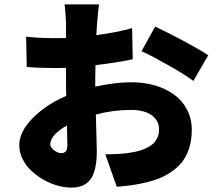

<svg xmlns="http://www.w3.org/2000/svg" viewBox="-20 -801 996 875"><path d="M67.8 -138.8Q67.8 -200.6 128.7 -262.4Q189.6 -324.2 282 -364Q280.9 -388.8 280.9 -437.9V-491.8Q271 -491.1 240.1 -491.1Q146 -491.1 101.9 -496.1L99.1 -633.9Q154.1 -627.1 236.2 -627.1Q271 -627.1 280.9 -627.8V-687.9Q280.9 -703.1 278.6 -735.3Q276.3 -767.4 274.1 -780.9H431.1Q428.3 -762.1 421.9 -688.9L419 -641Q506 -651.6 582 -672.9L584.9 -530.9Q528.1 -518.1 415.1 -503.9Q414.1 -484 414.1 -442.8V-405.9Q501.8 -426.1 579.9 -426.1Q636.4 -426.1 685.7 -411.8Q735.1 -397.4 772.7 -370.4Q810.4 -343.4 832.2 -301.8Q854 -260.3 854 -209.2Q854 -166.5 843.6 -131.2Q833.1 -95.9 815.5 -70.7Q797.9 -45.5 771.3 -25.4Q744.7 -5.3 716.3 7.3Q687.9 19.9 651.8 28.9Q615.8 38 583.3 42.6Q550.8 47.2 512.1 50.1L459.9 -98Q476.6 -98 489 -98.2Q501.4 -98.4 522 -99.6Q542.6 -100.9 558.4 -102.8Q574.2 -104.8 594.1 -108.8Q614 -112.9 628.7 -118.4Q643.5 -123.9 658.6 -132.5Q673.7 -141 683.2 -151.8Q692.8 -162.6 698.9 -177.4Q704.9 -192.1 704.9 -209.9Q704.9 -251.8 671.2 -275.9Q637.4 -300.1 578.1 -300.1Q495.4 -300.1 416.9 -279.1Q421.2 -134.9 421.2 -112.9Q421.2 -64.3 412.8 -30.7Q404.5 2.8 388.3 21Q372.2 39.1 352.1 46.5Q332 54 305 54Q274.5 54 241.3 44.6Q208.1 35.2 177.4 17.4Q146.7 -0.4 122 -23.6Q97.3 -46.9 82.6 -77.1Q67.8 -107.2 67.8 -138.8ZM625 -567.8 687.1 -680Q748.6 -650.9 820.3 -612.4Q892 -573.9 929 -549L861.2 -432.2Q829.2 -457 750.9 -501.6Q672.6 -546.2 625 -567.8ZM209.2 -144.2Q209.2 -128.9 226.6 -115.9Q244 -103 258.9 -103Q271.7 -103 279.3 -110.4Q286.9 -117.9 286.9 -141Q286.9 -164.1 285.2 -229Q249.3 -209.2 229.2 -187Q209.2 -164.8 209.2 -144.2Z"/></svg>

Font: Karasuma Gothic
Style: Black
Weight: 900
Designer: Rasmus Andersson / Ryoko Nishizuka
Foundry: Genbu
Version: Version 1.00